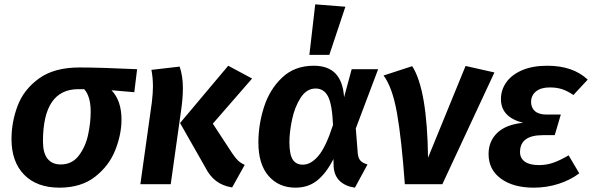

<svg xmlns="http://www.w3.org/2000/svg" viewBox="-20 -849 2737 885"><path d="M33 -208Q33 -287 61.5 -362Q90 -437 160 -487.5Q230 -538 346 -538Q442 -538 612 -530L599 -424L494 -433Q540 -385 540 -298Q540 -230 511.5 -157.5Q483 -85 418.5 -34.5Q354 16 254 16Q150 16 91.5 -43.5Q33 -103 33 -208ZM398 -334Q398 -405 368 -438H341Q178 -438 178 -197Q178 -144 199 -117.5Q220 -91 260 -91Q312 -91 343 -131.5Q374 -172 386 -227.5Q398 -283 398 -334Z M926 -78 810 -282 1032 -546 1142 -487 961 -279 1050 -143Q1065 -121 1076 -110Q1087 -99 1108 -89L1050 15Q1006 8 976 -15Q946 -38 926 -78ZM680 -378Q685 -421 685 -450Q685 -490 678 -527L808 -542Q823 -499 823 -443Q823 -397 815 -342L767 0H627Z M1566 -401 1601 -530H1723L1620 -257L1629 -143Q1631 -120 1641.5 -108.5Q1652 -97 1674 -91L1616 16Q1573 10 1547 -14Q1521 -38 1518 -80L1517 -116Q1484 -51 1442.5 -17.5Q1401 16 1342 16Q1265 16 1218 -38Q1171 -92 1171 -192Q1171 -275 1197 -356Q1223 -437 1280.5 -491.5Q1338 -546 1426 -546Q1492 -546 1526.5 -510Q1561 -474 1566 -401ZM1314 -194Q1314 -138 1329 -114Q1344 -90 1376 -90Q1413 -90 1447.5 -130.5Q1482 -171 1515 -273Q1511 -368 1492 -404.5Q1473 -441 1435 -441Q1393 -441 1365.5 -398Q1338 -355 1326 -297Q1314 -239 1314 -194ZM1572 -818 1498 -596H1406L1433 -829Z M1953 -122 2126 -545 2259 -515 2019 0H1846Q1831 -208 1810 -327Q1789 -446 1748 -501L1880 -544Q1949 -437 1953 -122Z M2232 -139Q2232 -198 2272 -236.5Q2312 -275 2391 -283Q2289 -309 2289 -392Q2289 -435 2314 -470Q2339 -505 2387 -525.5Q2435 -546 2503 -546Q2621 -546 2689 -482L2623 -411Q2597 -429 2572 -437.5Q2547 -446 2514 -446Q2473 -446 2450.5 -427.5Q2428 -409 2428 -379Q2428 -352 2446 -336.5Q2464 -321 2499 -321H2565L2537 -226H2482Q2377 -226 2377 -148Q2377 -120 2399 -104Q2421 -88 2465 -88Q2498 -88 2529 -98.5Q2560 -109 2601 -133L2650 -50Q2609 -19 2554.5 -1.5Q2500 16 2440 16Q2346 16 2289 -25.5Q2232 -67 2232 -139Z"/></svg>

Font: Fira Sans SemiBold
Style: Italic
Weight: 600
Italic angle: -8°
Designer: bBox Type GmbH & Carrois Corporate GbR & Edenspiekermann AG
Foundry: bBox Type GmbH & Carrois Corporate GbR & Edenspiekermann AG
Version: Version 4.301